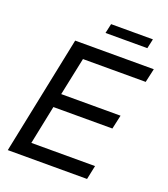

<svg xmlns="http://www.w3.org/2000/svg" viewBox="-158 -1002 972 1113"><g transform="rotate(20 328.0 -445.5)"><path d="M656 -730 637 -645H250L201 -411H567L548 -325H184L135 -86H528L510 0H21L171 -730ZM321 -832 334 -891H592L579 -832Z"/></g></svg>

Font: Nacelle
Style: Italic
Weight: 400
Italic angle: -12°
Designer: Sora Sagano
Foundry: Sora Sagano
Version: Version 1.000;FEAKit 1.0